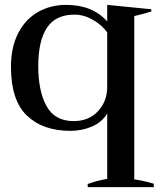

<svg xmlns="http://www.w3.org/2000/svg" viewBox="-20 -527 662 788"><path d="M340 228Q380 214 420 207V-61Q398 -25 357 -7.5Q316 10 269 10Q156 10 90.5 -52.5Q25 -115 25 -253Q25 -334 55 -391.5Q85 -449 136.5 -478Q188 -507 251 -507Q360 -507 420 -439V-507L601 -489V-480Q574 -471 531 -461V209Q572 215 611 227V241H340ZM420 -170V-394Q397 -426 360 -446.5Q323 -467 286 -467Q208 -467 172.5 -413Q137 -359 137 -256Q137 -153 171 -91.5Q205 -30 282 -30Q345 -30 382.5 -71Q420 -112 420 -170Z"/></svg>

Font: Trirong Medium
Style: Regular
Weight: 500
Designer: Katatrad Team
Foundry: CadsonDemak
Version: Version 1.001